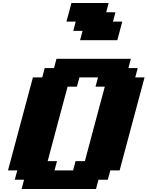

<svg xmlns="http://www.w3.org/2000/svg" viewBox="-20 -1270 991 1290"><path d="M125 0H625L641.6 -62.5H704.1L721.2 -125H783.7Q811.5 -229.5 867.4 -437.7Q923.3 -646 951.2 -750H888.7L905.3 -812.5H842.8L859.4 -875H359.4L342.8 -812.5H280.3L263.7 -750H201.2Q173.3 -646 117.4 -437.5Q61.5 -229 33.7 -125H96.2L79.1 -62.5H141.6ZM471.2 -125H346.2L362.8 -187.5H300.3Q322.3 -270.5 366.9 -437.3Q411.6 -604 434.1 -687.5H496.6L513.7 -750H638.7L621.6 -687.5H684.1Q661.6 -604 616.9 -437.3Q572.3 -270.5 550.3 -187.5H487.8ZM518.1 -1000H768.1Q773.9 -1020.5 784.9 -1062.3Q795.9 -1104 801.3 -1125H738.8L755.9 -1187.5H693.4L710 -1250H460Q454.6 -1229 443.4 -1187.5Q432.1 -1146 426.3 -1125H488.8L472.2 -1062.5H534.7Z"/></svg>

Font: Faithful 32x
Style: BoldOblique
Weight: 400
Foundry: Faithful Resource Pack
Version: Version 1.0; January 27, 2023